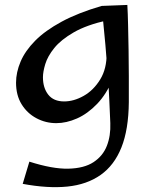

<svg xmlns="http://www.w3.org/2000/svg" viewBox="-20 -485 617 778"><path d="M72 260 99 170Q193 200 257 198.5Q321 197 359 172Q397 147 413 106Q429 65 427 14Q425 -30 423 -77Q421 -124 417 -179.5Q413 -235 407 -304Q401 -373 392 -461L496 -465Q498 -430 499 -383.5Q500 -337 501 -284Q502 -231 502 -176.5Q502 -122 502 -71Q501 40 472 112.5Q443 185 387.5 224Q332 263 253 271Q174 279 72 260ZM208 14Q165 14 127.5 -6Q90 -26 67.5 -62.5Q45 -99 45 -150Q45 -192 63.5 -235.5Q82 -279 122.5 -320Q163 -361 229.5 -397Q296 -433 392 -461L416 -403Q331 -384 279 -354Q227 -324 200 -290.5Q173 -257 163.5 -225.5Q154 -194 154 -172Q154 -129 175.5 -101.5Q197 -74 240 -74Q279 -74 319 -96.5Q359 -119 386 -163Q413 -207 412 -270L470 -319Q464 -230 438 -167Q412 -104 373.5 -64Q335 -24 292 -5Q249 14 208 14Z"/></svg>

Font: Marhey Light
Style: Regular
Weight: 300
Designer: Nur Syamsi & Bustanul Arifin
Foundry: Namelatype
Version: Version 1.000